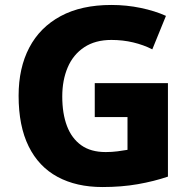

<svg xmlns="http://www.w3.org/2000/svg" viewBox="-20 -744 771 774"><path d="M362 -409H657V-32Q601 -13 535.5 -1.5Q470 10 393 10Q288 10 212 -31Q136 -72 95.5 -154Q55 -236 55 -358Q55 -470 98 -552Q141 -634 224.5 -679Q308 -724 429 -724Q490 -724 547.5 -712Q605 -700 649 -680L594 -545Q559 -563 517 -573Q475 -583 429 -583Q364 -583 319.5 -553.5Q275 -524 253 -472.5Q231 -421 231 -355Q231 -286 250 -236Q269 -186 307.5 -158.5Q346 -131 406 -131Q431 -131 454 -134Q477 -137 494 -140V-272H362Z"/></svg>

Font: Noto Sans Devanagari ExtraBold
Style: Regular
Weight: 800
Version: Version 2.003